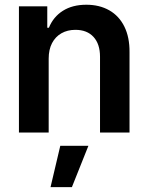

<svg xmlns="http://www.w3.org/2000/svg" viewBox="-20 -557 624 807"><path d="M184.6 0H59.6V-530.3H178.7V-440.4H185.5Q204.1 -486.3 244.4 -511.7Q284.7 -537.1 342.8 -537.1Q397.9 -537.1 439.2 -513.7Q480.5 -490.2 502.7 -445.3Q524.9 -400.4 524.4 -337.9V0H400.4V-318.4Q400.4 -372.1 373 -401.9Q345.7 -431.6 296.9 -431.6Q263.7 -431.6 238.3 -417.2Q212.9 -402.8 198.7 -375.7Q184.6 -348.6 184.6 -310.5ZM233.4 55.7H351.6L282.2 229.5H192.4Z"/></svg>

Font: Pretendard GOV SemiBold
Style: Regular
Weight: 600
Designer: Base glyphs from Inter by Rasmus Andersson; Hangeul glyphs from Noto Sans CJK(Source Han Sans) by Jang Soo-young and Kan
Foundry: Kil Hyung-jin
Version: Version 1.309